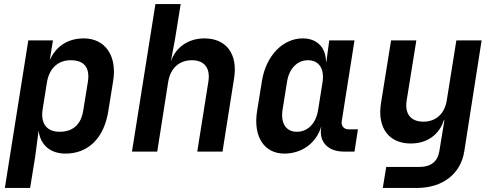

<svg xmlns="http://www.w3.org/2000/svg" viewBox="-20 -750 2440 950"><path d="M4 180H129L154 26L171 -104C179 -34 228 10 304 10C417 10 495 -67 516 -201L540 -350C560 -474 500 -560 395 -560C315 -560 257 -521 226 -452L242 -550H120ZM275 -98C211 -98 180 -139 191 -209L212 -341C223 -411 266 -452 330 -452C394 -452 426 -418 415 -346L392 -204C381 -132 339 -98 275 -98Z M633 0H758L812 -344C823 -413 867 -452 930 -452C990 -452 1022 -414 1011 -346L956 0H1081L1138 -361C1158 -482 1100 -560 992 -560C911 -560 849 -516 825 -445L845 -550L874 -730H749Z M1387 10C1475 10 1547 -44 1570 -126L1569 -117C1558 -48 1603 0 1681 0H1734L1751 -110H1706C1682 -110 1667 -126 1671 -151L1734 -550H1609L1595 -445H1593C1592 -516 1548 -560 1478 -560C1379 -560 1296 -474 1276 -349L1252 -200C1232 -76 1286 10 1387 10ZM1449 -98C1395 -98 1368 -140 1378 -206L1400 -344C1410 -410 1450 -452 1504 -452C1558 -452 1586 -410 1576 -344L1554 -206C1544 -140 1503 -98 1449 -98Z M1874 180H2042C2170 180 2259 111 2277 0L2363 -550H2238L2191 -256C2181 -187 2137 -148 2075 -148C2013 -148 1982 -186 1992 -252L2040 -550H1915L1865 -239C1846 -118 1904 -40 2012 -40C2093 -40 2153 -83 2176 -155H2179L2161 -46L2154 -3C2146 49 2112 76 2056 76H1891Z"/></svg>

Font: JetBrains Mono
Style: Bold Italic
Weight: 558
Italic angle: -9°
Monospace: yes
Designer: Philipp Nurullin, Konstantin Bulenkov
Foundry: JetBrains
Version: Version 2.305